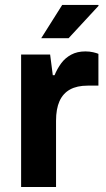

<svg xmlns="http://www.w3.org/2000/svg" viewBox="-20 -743 420 763"><path d="M63.9 0V-526.4H179.2L189.8 -444.1H196.8Q207.5 -470.2 223.3 -491.6Q239.1 -513 263 -525.8Q286.8 -538.7 319.2 -538.7Q336 -538.7 350.1 -535.4Q364.1 -532.2 371.1 -529V-402.7H328.3Q286 -402.7 258.2 -387.3Q230.4 -371.9 216.5 -341.1Q202.7 -310.2 202.7 -263.2V0ZM143.8 -591.2 227.2 -723.4H370.7L371.9 -720.2L252.6 -591.2Z"/></svg>

Font: Archivo Variable SemiBold
Style: Regular
Weight: 600
Designer: Hector Gatti
Foundry: Omnibus-Type
Version: Version 2.001